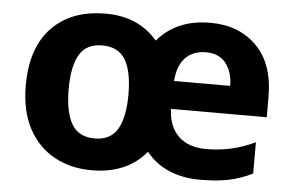

<svg xmlns="http://www.w3.org/2000/svg" viewBox="-44 -619 1056 691"><g transform="rotate(5 483.5 -273.0)"><path d="M690 -556Q793 -556 857 -492Q921 -428 921 -307V-235H575Q577 -173 612.5 -137.5Q648 -102 715 -102Q759 -102 802.5 -111.5Q846 -121 890 -142V-29Q850 -9 807 0.5Q764 10 700 10Q640 10 590.5 -10.5Q541 -31 506 -74Q437 10 309 10Q233 10 173.5 -23Q114 -56 80.5 -119.5Q47 -183 47 -274Q47 -410 117.5 -483Q188 -556 312 -556Q430 -556 499 -475Q532 -514 579 -535Q626 -556 690 -556ZM683 -449Q638 -449 610 -421.5Q582 -394 577 -336H780Q780 -385 755.5 -417Q731 -449 683 -449ZM309 -441Q252 -441 227 -399Q202 -357 202 -274Q202 -192 227 -148.5Q252 -105 310 -105Q368 -105 393 -148Q418 -191 418 -273Q418 -357 392.5 -399Q367 -441 309 -441Z"/></g></svg>

Font: Noto Sans Georgian Bold
Style: Regular
Weight: 700
Designer: Monotype Design Team, Akaki Razmadze
Foundry: Google LLC
Version: Version 2.005; ttfautohint (v1.8.4.7-5d5b)